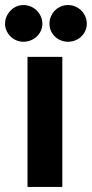

<svg xmlns="http://www.w3.org/2000/svg" viewBox="-48 -741 364 761"><path d="M199 -515.5V0H61V-515.5ZM120 -647Q120 -632 114 -619Q108 -606 97.8 -596.2Q87.5 -586.5 73.8 -581Q60 -575.5 44.5 -575.5Q30 -575.5 17 -581Q4 -586.5 -6 -596.2Q-16 -606 -22 -619Q-28 -632 -28 -647Q-28 -662 -22 -675.5Q-16 -689 -6 -699.2Q4 -709.5 17 -715.2Q30 -721 44.5 -721Q60 -721 73.8 -715.2Q87.5 -709.5 97.8 -699.2Q108 -689 114 -675.5Q120 -662 120 -647ZM296 -647Q296 -632 290.2 -619Q284.5 -606 274.2 -596.2Q264 -586.5 250.5 -581Q237 -575.5 221.5 -575.5Q206.5 -575.5 193 -581Q179.5 -586.5 169.5 -596.2Q159.5 -606 153.8 -619Q148 -632 148 -647Q148 -662 153.8 -675.5Q159.5 -689 169.5 -699.2Q179.5 -709.5 193 -715.2Q206.5 -721 221.5 -721Q237 -721 250.5 -715.2Q264 -709.5 274.2 -699.2Q284.5 -689 290.2 -675.5Q296 -662 296 -647Z"/></svg>

Font: Lato 2
Style: Regular
Weight: 800
Designer: Lukasz Dziedzic with Adam Twardoch and Botio Nikoltchev
Foundry: tyPoland Lukasz Dziedzic
Version: Version 2.015; 2015-08-06; http://www.latofonts.com/